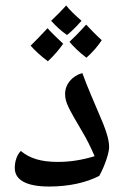

<svg xmlns="http://www.w3.org/2000/svg" viewBox="-20 -817 461 702"><path d="M225 -689C237 -698 256 -716 278 -741C254 -762 235 -780 222 -797C208 -781 190 -763 167 -741C184 -722 203 -704 225 -689ZM296 -606C320 -627 338 -649 352 -670C328 -692 309 -712 295 -727C269 -698 248 -677 234 -664C251 -644 271 -625 296 -606ZM155 -593C178 -614 196 -636 211 -657C181 -685 162 -704 154 -714C131 -689 110 -668 92 -650C107 -633 128 -613 155 -593ZM160 -135C231 -135 295 -149 343 -174C364 -212 379 -259 379 -279C379 -311 364 -350 344 -396C328 -435 297 -504 281 -550C243 -539 218 -509 218 -473C218 -442 232 -419 280 -337C297 -309 312 -278 326 -246C281 -232 236 -225 192 -225C129 -225 89 -238 56 -265C42 -251 34 -227 34 -203C34 -159 76 -135 160 -135Z"/></svg>

Font: Noto Naskh Arabic UI Medium
Style: Regular
Weight: 500
Designer: Monotype Design Team, David Williams, Mohamad Dakak and Nizar Qandah
Foundry: Monotype Imaging Inc.
Version: Version 2.014